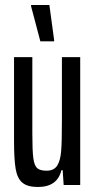

<svg xmlns="http://www.w3.org/2000/svg" viewBox="-20 -738 380 766"><path d="M36 -176V-510H109V-205Q109 -136 113 -106.5Q117 -77 128.5 -67Q140 -57 166 -57Q195 -57 208 -77Q221 -97 224 -135.5Q227 -174 227 -257V-510H300V0H234L230 -59H225Q209 8 131 8Q90 8 69.5 -9Q49 -26 42.5 -64Q36 -102 36 -176ZM141 -573 104 -713V-718H177L196 -578V-573Z"/></svg>

Font: Saira Ultra Condensed Medium
Style: Regular
Weight: 500
Width: 1
Designer: Hector Gatti with collaboration of the Omnibus-Type team
Foundry: Omnibus-Type
Version: Version 1.001; ttfautohint (v1.8)